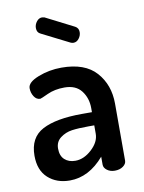

<svg xmlns="http://www.w3.org/2000/svg" viewBox="-82 -767 624 832"><g transform="rotate(-10 230.0 -350.5)"><path d="M206 -480Q309 -480 358.5 -424.5Q408 -369 408 -286V-35Q408 -21 393.5 -10.5Q379 0 357 0Q337 0 323 -10.5Q309 -21 309 -35V-70Q242 8 158 8Q100 8 62.5 -26Q25 -60 25 -124Q25 -204 85 -235.5Q145 -267 259 -267H303V-285Q303 -329 278.5 -361Q254 -393 204 -393Q161 -393 128.5 -378Q96 -363 93 -363Q76 -363 65.5 -379.5Q55 -396 55 -416Q55 -442 103.5 -461Q152 -480 206 -480ZM303 -172V-209H278Q233 -209 204.5 -205Q176 -201 153.5 -184Q131 -167 131 -137Q131 -105 149 -88.5Q167 -72 196 -72Q234 -72 268.5 -104Q303 -136 303 -172ZM264 -580 143 -641Q127 -648 127 -668Q127 -683 137 -696Q147 -709 161 -709Q164 -709 172 -707L296 -644Q311 -636 311 -618Q311 -603 301 -590Q291 -577 277 -577Q270 -577 264 -580Z"/></g></svg>

Font: Dosis
Style: SemiBold
Weight: 600
Designer: Edgar Tolentino, Pablo Impallari, Igino Marini
Foundry: Edgar Tolentino, Pablo Impallari, Igino Marini
Version: Version 1.007